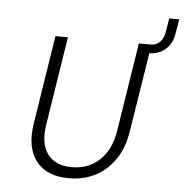

<svg xmlns="http://www.w3.org/2000/svg" viewBox="-50 -708 736 766"><g transform="rotate(5 318.5 -325.0)"><path d="M95 -194 151 -550H201L145 -194Q133 -119 164 -77Q195 -35 261 -35Q328 -35 372.5 -77Q417 -119 429 -194L485 -550H534Q554 -550 568.5 -564Q583 -578 587 -600L597 -660H637L627 -600Q621 -562 594.5 -538.5Q568 -515 530 -515L479 -194Q464 -100 403.5 -45Q343 10 253 10Q164 10 122 -44.5Q80 -99 95 -194Z"/></g></svg>

Font: JetBrains Mono NL Thin
Style: Italic
Weight: 100
Italic angle: -9°
Monospace: yes
Designer: Philipp Nurullin, Konstantin Bulenkov
Foundry: JetBrains
Version: Version 2.305; ttfautohint (v1.8.4.7-5d5b)